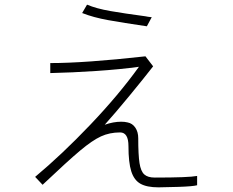

<svg xmlns="http://www.w3.org/2000/svg" viewBox="-20 -739 1002 825"><path d="M605 -669Q613 -667 632 -665L611 -626Q509 -641 445 -652.5Q381 -664 333 -683L354 -719Q394 -702 454.5 -691.5Q515 -681 605 -669ZM577 -452Q498 -441 393.5 -434Q289 -427 196 -425V-468Q344 -468 605 -497L638 -454Q600 -405 537.5 -329Q475 -253 430 -203Q467 -216 501 -216Q516 -216 528 -213Q549 -209 561.5 -190.5Q574 -172 574 -145Q574 -73 579.5 -38Q585 -3 600 10.5Q615 24 645 24Q791 24 827 17V57Q808 62 747 64Q686 66 661 66Q611 66 583.5 50.5Q556 35 544 -3Q532 -41 532 -111Q532 -170 496 -170Q451 -170 414 -153Q377 -136 325 -92.5Q273 -49 163 55L131 21Q246 -75 368 -203Q490 -331 577 -452Z"/></svg>

Font: Gmarket Sans TTF Light
Style: Regular
Weight: 300
Designer: Creative Director : Sungho Lee; Art Director : Kiwoong Choi; Project Manager : Sori Yang, Jongwook Yoon; Font Designer :
Foundry: Sandoll Inc.
Version: Version 1.000;hotconv 1.0.109;makeotfexe 2.5.65596